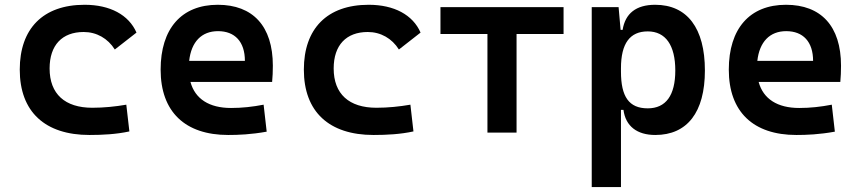

<svg xmlns="http://www.w3.org/2000/svg" viewBox="-20 -547 3556 792"><path d="M349.1 9.8C402.8 9.8 460.4 6.8 513.7 -4.9L501 -115.2C456.1 -107.4 408.2 -102.5 360.8 -102.5C248 -102.5 184.6 -159.2 184.6 -264.6C184.6 -360.8 236.3 -415 325.2 -415C378.4 -415 424.8 -388.7 453.6 -342.8L543 -412.6C511.2 -485.8 433.6 -527.3 329.1 -527.3C157.2 -527.3 61.5 -428.7 61.5 -259.8C61.5 -85.9 165.5 9.8 349.1 9.8Z M921.4 9.8C962.4 9.8 1015.6 7.8 1080.1 -3.9L1067.4 -115.2C1022 -106.4 978.5 -101.6 933.1 -101.6C843.3 -101.6 784.7 -138.7 765.6 -209H1102.5C1104.5 -230 1105.5 -251.5 1105.5 -275.9C1105.5 -439.5 1022.9 -527.3 878.4 -527.3C728.5 -527.3 642.6 -428.7 642.6 -259.8C642.6 -85.9 743.2 9.8 921.4 9.8ZM760.3 -295.9C769 -374.5 811.5 -418.5 879.4 -418.5C948.7 -418.5 990.2 -375 990.2 -295.9Z M1521 9.8C1574.7 9.8 1632.3 6.8 1685.5 -4.9L1672.9 -115.2C1627.9 -107.4 1580.1 -102.5 1532.7 -102.5C1419.9 -102.5 1356.4 -159.2 1356.4 -264.6C1356.4 -360.8 1408.2 -415 1497.1 -415C1550.3 -415 1596.7 -388.7 1625.5 -342.8L1714.8 -412.6C1683.1 -485.8 1605.5 -527.3 1501 -527.3C1329.1 -527.3 1233.4 -428.7 1233.4 -259.8C1233.4 -85.9 1337.4 9.8 1521 9.8Z M1990.7 0H2110.8V-406.7H2304.7V-517.6H1796.9V-406.7H1990.7Z M2420.9 224.6H2541.5V-93.8H2551.8C2560.5 -26.4 2607.9 9.8 2683.1 9.8C2814.5 9.8 2887.7 -83.5 2887.7 -256.3C2887.7 -431.2 2814.5 -527.3 2682.6 -527.3C2603.5 -527.3 2559.1 -491.2 2548.3 -423.8H2540L2531.7 -517.6H2420.9ZM2541.5 -251.5V-265.6C2541.5 -368.2 2578.6 -417.5 2651.9 -417.5C2725.6 -417.5 2765.6 -360.4 2765.6 -256.3C2765.6 -153.3 2726.6 -100.1 2651.9 -100.1C2574.2 -100.1 2541.5 -148.4 2541.5 -251.5Z M3265.1 9.8C3306.2 9.8 3359.4 7.8 3423.8 -3.9L3411.1 -115.2C3365.7 -106.4 3322.3 -101.6 3276.9 -101.6C3187 -101.6 3128.4 -138.7 3109.4 -209H3446.3C3448.2 -230 3449.2 -251.5 3449.2 -275.9C3449.2 -439.5 3366.7 -527.3 3222.2 -527.3C3072.3 -527.3 2986.3 -428.7 2986.3 -259.8C2986.3 -85.9 3086.9 9.8 3265.1 9.8ZM3104 -295.9C3112.8 -374.5 3155.3 -418.5 3223.1 -418.5C3292.5 -418.5 3334 -375 3334 -295.9Z"/></svg>

Font: Cascadia Mono SemiBold
Style: Regular
Weight: 600
Monospace: yes
Designer: Aaron Bell
Foundry: Saja Typeworks
Version: Version 2404.023